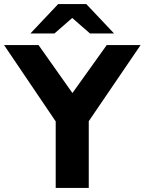

<svg xmlns="http://www.w3.org/2000/svg" viewBox="-27 -921 709 941"><path d="M246 -326 -7 -700H162L328 -465L496 -700H662L408 -327V0H246ZM258 -901H396L532 -757H414L327 -833L240 -757H122Z"/></svg>

Font: Chess Sans
Style: Bold
Weight: 700
Designer: Wolf Bōese
Foundry: Wolf Bōese
Version: Version 7.223